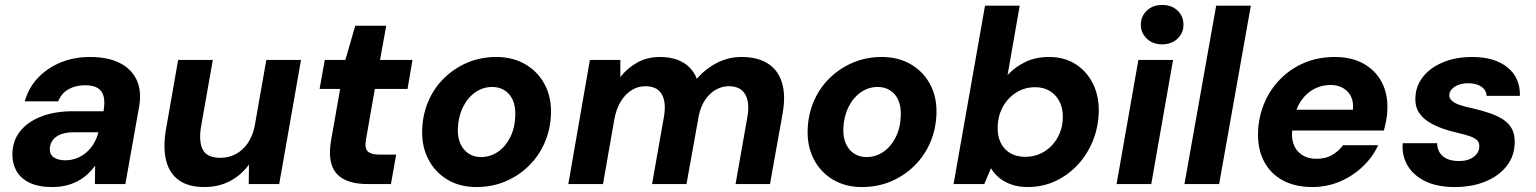

<svg xmlns="http://www.w3.org/2000/svg" viewBox="-20 -743 6198 775"><path d="M191 12Q134 12 98 -6Q62 -24 45.5 -54.5Q29 -85 30 -123Q31 -175 61 -213Q91 -251 146 -272.5Q201 -294 275 -294H398Q404 -330 398.5 -353Q393 -376 374.5 -387.5Q356 -399 323 -399Q286 -399 257 -383Q228 -367 215 -334H80Q95 -388 132.5 -428Q170 -468 224 -490.5Q278 -513 343 -513Q415 -513 463 -489Q511 -465 532 -419.5Q553 -374 541 -309L486 0H363L364 -74Q350 -55 332.5 -39Q315 -23 293 -11.5Q271 0 245.5 6Q220 12 191 12ZM243 -96Q268 -96 290 -104.5Q312 -113 329.5 -128.5Q347 -144 359 -164.5Q371 -185 377 -208V-209H276Q247 -209 226 -201Q205 -193 193.5 -178Q182 -163 181 -143Q180 -119 197.5 -107.5Q215 -96 243 -96Z M805 12Q740 12 701.5 -16Q663 -44 650.5 -95.5Q638 -147 649 -215L699 -501H839L791 -229Q782 -170 799 -138Q816 -106 870 -106Q903 -106 931.5 -121Q960 -136 980 -165Q1000 -194 1008 -234L1055 -501H1195L1107 0H984L985 -79Q956 -38 910 -13Q864 12 805 12Z M1466 0Q1405 0 1368 -19.5Q1331 -39 1318.5 -79Q1306 -119 1317 -180L1353 -384H1270L1291 -501H1374L1414 -639H1539L1514 -501H1645L1625 -384H1493L1457 -178Q1451 -144 1465 -131.5Q1479 -119 1509 -119H1579L1558 0Z M1903 12Q1836 12 1786 -18Q1736 -48 1709 -100Q1682 -152 1684 -218Q1686 -281 1709 -334.5Q1732 -388 1773 -428Q1814 -468 1867.5 -490.5Q1921 -513 1983 -513Q2050 -513 2100.5 -483.5Q2151 -454 2178.5 -402.5Q2206 -351 2204 -284Q2202 -221 2178.5 -167Q2155 -113 2114 -73Q2073 -33 2019.5 -10.5Q1966 12 1903 12ZM1921 -109Q1960 -109 1991 -131Q2022 -153 2040.5 -191Q2059 -229 2060 -278Q2061 -315 2049.5 -340Q2038 -365 2016.5 -378.5Q1995 -392 1967 -392Q1929 -392 1898 -370Q1867 -348 1848.5 -310Q1830 -272 1828 -223Q1827 -187 1839 -161.5Q1851 -136 1872.5 -122.5Q1894 -109 1921 -109Z M2274 0 2361 -501H2484V-432Q2513 -469 2553 -491Q2593 -513 2644 -513Q2681 -513 2710.5 -503Q2740 -493 2760.5 -473.5Q2781 -454 2793 -425Q2827 -465 2873.5 -489Q2920 -513 2973 -513Q3038 -513 3079.5 -486.5Q3121 -460 3136.5 -409Q3152 -358 3139 -285L3088 0H2949L2997 -272Q3007 -331 2987.5 -363Q2968 -395 2922 -395Q2894 -395 2869.5 -381Q2845 -367 2827 -341Q2809 -315 2801 -278L2751 0H2612L2660 -272Q2670 -331 2651 -363Q2632 -395 2585 -395Q2555 -395 2529.5 -379Q2504 -363 2486 -334Q2468 -305 2460 -263L2414 0Z M3459 12Q3392 12 3342 -18Q3292 -48 3265 -100Q3238 -152 3240 -218Q3242 -281 3265 -334.5Q3288 -388 3329 -428Q3370 -468 3423.5 -490.5Q3477 -513 3539 -513Q3606 -513 3656.5 -483.5Q3707 -454 3734.5 -402.5Q3762 -351 3760 -284Q3758 -221 3734.5 -167Q3711 -113 3670 -73Q3629 -33 3575.5 -10.5Q3522 12 3459 12ZM3477 -109Q3516 -109 3547 -131Q3578 -153 3596.5 -191Q3615 -229 3616 -278Q3617 -315 3605.5 -340Q3594 -365 3572.5 -378.5Q3551 -392 3523 -392Q3485 -392 3454 -370Q3423 -348 3404.5 -310Q3386 -272 3384 -223Q3383 -187 3395 -161.5Q3407 -136 3428.5 -122.5Q3450 -109 3477 -109Z M4128 12Q4092 12 4063 2Q4034 -8 4013 -25.5Q3992 -43 3980 -64L3953 0H3829L3956 -720H4096L4047 -440Q4075 -471 4117 -492Q4159 -513 4215 -513Q4277 -513 4322.5 -483.5Q4368 -454 4392.5 -403.5Q4417 -353 4415 -289Q4413 -227 4390.5 -172.5Q4368 -118 4329 -76.5Q4290 -35 4239 -11.5Q4188 12 4128 12ZM4118 -110Q4160 -110 4194 -130.5Q4228 -151 4248.5 -187Q4269 -223 4270 -268Q4271 -303 4258 -330.5Q4245 -358 4219.5 -374.5Q4194 -391 4159 -391Q4116 -391 4082 -369.5Q4048 -348 4028 -312Q4008 -276 4007 -229Q4006 -195 4019 -167.5Q4032 -140 4057.5 -125Q4083 -110 4118 -110Z M4487 0 4575 -501H4715L4627 0ZM4671 -564Q4633 -564 4609 -587Q4585 -610 4585 -643Q4585 -677 4609 -700Q4633 -723 4671 -723Q4709 -723 4733 -700.5Q4757 -678 4757 -643Q4757 -610 4733 -587Q4709 -564 4671 -564Z M4761 0 4889 -720H5029L4901 0Z M5277 12Q5208 12 5158 -15Q5108 -42 5082 -92Q5056 -142 5058 -209Q5060 -271 5083 -326Q5106 -381 5147 -423Q5188 -465 5244 -489Q5300 -513 5368 -513Q5436 -513 5484 -486Q5532 -459 5557 -412Q5582 -365 5580 -304Q5580 -281 5575.5 -258Q5571 -235 5566 -216H5157L5172 -300H5441Q5444 -332 5433 -354Q5422 -376 5400.5 -388Q5379 -400 5350 -400Q5316 -400 5285.5 -384.5Q5255 -369 5233 -338Q5211 -307 5203 -260L5198 -230Q5191 -193 5200.5 -164Q5210 -135 5234.5 -118.5Q5259 -102 5295 -102Q5331 -102 5357.5 -117.5Q5384 -133 5401 -157H5543Q5521 -109 5480.5 -70.5Q5440 -32 5388 -10Q5336 12 5277 12Z M5852 12Q5781 12 5733 -11.5Q5685 -35 5661.5 -75Q5638 -115 5642 -165H5781Q5781 -144 5791 -127.5Q5801 -111 5820.5 -102Q5840 -93 5869 -93Q5895 -93 5913 -101Q5931 -109 5941 -122Q5951 -135 5951 -151Q5952 -168 5941.5 -177.5Q5931 -187 5912 -193.5Q5893 -200 5867 -206Q5834 -213 5802 -224.5Q5770 -236 5745 -252Q5720 -268 5706 -291Q5692 -314 5693 -346Q5694 -395 5723.5 -432.5Q5753 -470 5804.5 -491.5Q5856 -513 5922 -513Q6014 -513 6065.5 -470.5Q6117 -428 6115 -356H5981Q5979 -380 5959 -393.5Q5939 -407 5906 -407Q5873 -407 5852 -393Q5831 -379 5830 -359Q5830 -346 5841 -336Q5852 -326 5873 -319Q5894 -312 5923 -306Q5962 -297 5994 -286Q6026 -275 6049 -259.5Q6072 -244 6083.5 -221.5Q6095 -199 6094 -167Q6093 -112 6061 -72Q6029 -32 5975 -10Q5921 12 5852 12Z"/></svg>

Font: DM Sans 18pt ExtraBold
Style: Italic
Weight: 800
Italic angle: -10°
Designer: Colophon Foundry, Jonny Pinhorn
Foundry: Colophon Foundry
Version: Version 4.004;gftools[0.9.30]